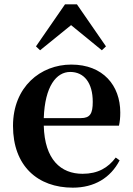

<svg xmlns="http://www.w3.org/2000/svg" viewBox="-20 -850 612 886"><path d="M316 16C415 16 490 -29 532 -110L514 -123C479 -76 432 -48 361 -48C261 -48 186 -113 182 -270H529C533 -288 535 -306 535 -331C535 -455 456 -552 309 -552C167 -552 40 -449 40 -269C40 -84 154 16 316 16ZM182 -305C187 -452 240 -518 304 -518C368 -518 408 -468 408 -380C408 -326 396 -305 353 -305ZM450 -618 469 -636 335 -830H280L146 -636L165 -618L308 -734Z"/></svg>

Font: Source Han Serif CN
Style: Bold
Weight: 700
Designer: Ryoko NISHIZUKA 西塚涼子 (kana & ideographs); Frank Grießhammer (Latin, Greek & Cyrillic); Wenlong ZHANG 张文龙 (bopomofo); San
Foundry: Adobe
Version: Version 2.003;hotconv 1.1.1;makeotfexe 2.6.0